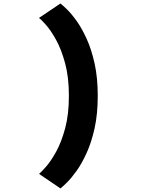

<svg xmlns="http://www.w3.org/2000/svg" viewBox="-20 -842 894 1098"><path d="M325.5 235.5 203.5 152.5Q215.5 142.5 243 111.5Q270.5 80.5 300.8 26Q331 -28.5 352.5 -108Q374 -187.5 374 -294Q374 -400 352.5 -479.8Q331 -559.5 300.8 -614Q270.5 -668.5 243 -699.5Q215.5 -730.5 203 -739.5L325.5 -822Q337 -813.5 362.2 -789.2Q387.5 -765 417.5 -723.2Q447.5 -681.5 475.2 -620.8Q503 -560 521 -478.8Q539 -397.5 539 -294Q539 -190 521 -108.8Q503 -27.5 475.2 33.2Q447.5 94 417.5 135.8Q387.5 177.5 362.5 202Q337.5 226.5 325.5 235.5Z"/></svg>

Font: Trispace SemiExpanded
Style: Bold
Weight: 700
Width: 6
Designer: Tyler Finck
Foundry: Etcetera Type Company
Version: Version 1.210; ttfautohint (v1.8.3)